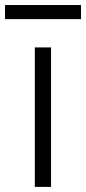

<svg xmlns="http://www.w3.org/2000/svg" viewBox="-52 -731 337 751"><path d="M264.9 -711.3H-32.3V-656.2H264.9ZM84.2 0H147.7V-545.5H84.2Z"/></svg>

Font: TID UI Light
Style: Regular
Weight: 300
Designer: The TID Project Authors
Foundry: Bakken & Bæck
Version: Version 1.001;hotconv 1.0.109;makeotfexe 2.5.65596